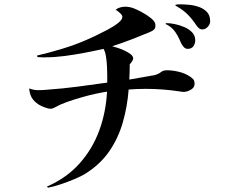

<svg xmlns="http://www.w3.org/2000/svg" viewBox="-20 -815 1040 888"><path d="M880 -427Q880 -410 862.5 -400Q845 -390 830 -390Q826 -390 821.5 -390.5Q817 -391 812 -392Q734 -404 654 -404Q614 -404 575 -401Q569 -322 548 -249Q527 -176 485.5 -115.5Q444 -55 374 -11Q356 0 324 13.5Q292 27 258.5 38Q225 49 202 53L197 48Q288 8 347.5 -58.5Q407 -125 438.5 -210Q470 -295 475 -391Q453 -388 421 -381Q389 -374 354.5 -364Q320 -354 289 -343Q258 -332 239 -321Q233 -318 227 -315Q221 -312 214 -312Q203 -312 185 -319Q167 -326 158 -332Q136 -347 126.5 -364Q117 -381 115 -406Q136 -398 156 -398Q167 -398 177 -398.5Q187 -399 197 -400Q268 -405 337 -414Q406 -423 476 -433V-465Q476 -481 475 -504.5Q474 -528 470.5 -551.5Q467 -575 459 -589Q419 -580 372 -571Q325 -562 279 -556Q233 -550 193 -550Q180 -549 173 -550Q166 -551 153 -551Q154 -550 152.5 -554Q151 -558 151 -558Q207 -571 268 -589.5Q329 -608 381 -631Q393 -636 419.5 -648.5Q446 -661 475.5 -676.5Q505 -692 525.5 -708Q546 -724 546 -737Q546 -745 534 -755.5Q522 -766 515 -770Q523 -777 535.5 -780.5Q548 -784 558 -784Q569 -784 579.5 -782Q590 -780 600 -776Q613 -771 636.5 -758.5Q660 -746 679.5 -730Q699 -714 699 -698Q699 -683 690.5 -676.5Q682 -670 669 -665Q628 -648 586.5 -632Q545 -616 499 -601Q507 -599 523 -594Q539 -589 556 -581Q573 -573 584.5 -564Q596 -555 596 -544Q596 -539 590 -530Q584 -521 580 -518Q580 -500 579.5 -482.5Q579 -465 578 -447Q601 -451 624 -455Q647 -459 669 -463Q677 -465 686 -466Q695 -467 703 -470Q717 -475 726 -482.5Q735 -490 753 -490Q778 -490 807 -483Q836 -476 857 -462Q868 -455 874 -448Q880 -441 880 -427ZM883 -629Q883 -613 874.5 -601Q866 -589 848 -589Q837 -589 829 -598.5Q821 -608 817 -617Q810 -634 800.5 -651.5Q791 -669 778 -682Q772 -688 765 -693Q758 -698 750 -702Q746 -702 746 -705Q746 -708 750 -708Q767 -708 789 -703.5Q811 -699 833 -689.5Q855 -680 869 -665Q883 -650 883 -629ZM952 -717Q952 -703 941 -691Q930 -679 916 -679Q906 -679 899.5 -685Q893 -691 888 -698Q869 -727 848 -748Q827 -769 797 -786Q796 -787 793.5 -788Q791 -789 791 -791Q791 -794 801.5 -794.5Q812 -795 814 -795Q834 -795 857.5 -792.5Q881 -790 902.5 -782Q924 -774 938 -758.5Q952 -743 952 -717Z"/></svg>

Font: Kaisei Tokumin Medium
Style: Regular
Weight: 500
Designer: Font-Kai, 金井和夫
Foundry: KAZUO KANAI
Version: Version 5.003